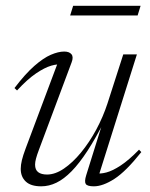

<svg xmlns="http://www.w3.org/2000/svg" viewBox="-20 -646 528 676"><path d="M283.5 -29 343 -219.5 349.5 -223.5Q317 -159.5 288 -115Q259 -70.5 232 -43Q205 -15.5 178.8 -2.8Q152.5 10 125 10Q88.5 10 70.8 -6.8Q53 -23.5 53 -51.5Q53 -65 57 -81.8Q61 -98.5 70 -122.5L187 -434.5L199.5 -418.5Q184 -421.5 160.5 -414.8Q137 -408 106.8 -387.5Q76.5 -367 40 -327.5L31 -336Q69 -386 101 -414Q133 -442 159.2 -453.2Q185.5 -464.5 206 -464.5Q224 -464.5 231.8 -454.8Q239.5 -445 232 -426L117 -118.5Q110 -100 106.8 -87.8Q103.5 -75.5 103.5 -66.5Q103.5 -48 114.5 -39.8Q125.5 -31.5 145.5 -31.5Q174.5 -31.5 205.2 -52.5Q236 -73.5 265.2 -109Q294.5 -144.5 318.8 -189.5Q343 -234.5 358.5 -282L414 -454.5H462L325.5 -21L316.5 -36Q332.5 -33 354.5 -38.8Q376.5 -44.5 405.2 -63.5Q434 -82.5 469.5 -119L477.5 -110.5Q423.5 -42.5 382.8 -16.2Q342 10 310.5 10Q287.5 10 282 1.8Q276.5 -6.5 283.5 -29ZM227 -591.5 237.5 -625.5H475L464.5 -591.5Z"/></svg>

Font: Newsreader 36pt Light
Style: Italic
Weight: 300
Italic angle: -17°
Designer: Hugues Gentile
Foundry: Production Type
Version: Version 1.003